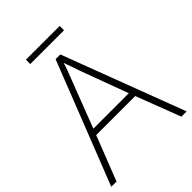

<svg xmlns="http://www.w3.org/2000/svg" viewBox="-235 -945 1061 1061"><g transform="rotate(-45 295.0 -415.0)"><path d="M548 0 448 -261H143L41 0H0L281 -716H318L589 0ZM330 -578Q325 -595 316 -619.5Q307 -644 298 -670Q291 -646 282 -621.5Q273 -597 265 -578L157 -297H434ZM427 -830V-796H163V-830Z"/></g></svg>

Font: Noto Sans Khmer UI ExtraLight
Style: Regular
Weight: 200
Designer: Danh Hong and the Monotype Design Team
Foundry: Monotype Imaging Inc.
Version: Version 2.002; ttfautohint (v1.8.4.7-5d5b)